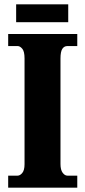

<svg xmlns="http://www.w3.org/2000/svg" viewBox="-20 -872 395 892"><path d="M18 0V-56H62Q73 -56 83.5 -68.5Q94 -81 94 -109V-601Q94 -633 83.5 -645.5Q73 -658 62 -658H18V-714H339V-658H293Q278 -658 269.5 -645Q261 -632 261 -600V-110Q261 -83 271 -69.5Q281 -56 293 -56H339V0ZM55 -769V-852H297V-769Z"/></svg>

Font: Noto Serif Tamil ExtraCondensed Black
Style: Italic
Weight: 900
Width: 2
Italic angle: -12°
Designer: Indian Type Foundry, Tom Grace, and the Monotype Design Team
Foundry: Monotype Imaging Inc.
Version: Version 2.003; ttfautohint (v1.8.4.7-5d5b)